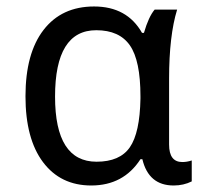

<svg xmlns="http://www.w3.org/2000/svg" viewBox="-20 -566 640 596"><path d="M420.9 -463.9H426.8Q441.4 -514.2 460 -536.1H529.8Q504.9 -455.1 504.9 -321.8V-117.2Q504.9 -63 545.9 -63Q560.1 -63 575.2 -67.9V-2.9Q549.8 9.8 519 9.8Q441.4 9.8 421.9 -71.8H416Q363.3 9.8 263.2 9.8Q168 9.8 113.5 -62.7Q59.1 -135.3 59.1 -267.1Q59.1 -400.4 115.2 -473.1Q171.4 -545.9 272 -545.9Q374.5 -545.9 420.9 -463.9ZM416 -259.8V-267.1Q416 -377.9 383.3 -425Q350.6 -472.2 278.8 -472.2Q150.9 -472.2 150.9 -266.1Q150.9 -64 279.8 -64Q352.1 -64 383.1 -108.9Q414.1 -153.8 416 -259.8Z"/></svg>

Font: Droid Sans Mono
Style: Regular
Weight: 400
Monospace: yes
Foundry: Ascender Corporation
Version: Version 1.00 build 112